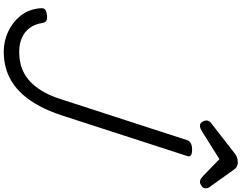

<svg xmlns="http://www.w3.org/2000/svg" viewBox="-156 -1150 1325 1054"><g transform="rotate(90 507.0 -623.5)"><path d="M263 19Q208 19 156 -4.5Q104 -28 68 -72Q32 -116 26 -179Q24 -197 30 -205.5Q36 -214 61 -218Q80 -221 92 -216Q104 -211 107 -191Q113 -152 133.5 -124Q154 -96 187.5 -81Q221 -66 264 -66Q298 -66 329 -73Q360 -80 388 -96Q416 -112 441.5 -139.5Q467 -167 489 -207.5Q511 -248 528 -304L750 -988Q755 -1002 768 -1008.5Q781 -1015 802 -1015Q824 -1015 833 -1008.5Q842 -1002 837 -988L614 -300Q591 -230 562.5 -177Q534 -124 500.5 -86.5Q467 -49 429 -25.5Q391 -2 349.5 8.5Q308 19 263 19ZM670 -1058Q658 -1058 650 -1070Q642 -1082 642 -1093Q642 -1103 645.5 -1108Q649 -1113 653 -1117L815 -1243Q830 -1256 843.5 -1261Q857 -1266 873 -1266Q886 -1266 896.5 -1259.5Q907 -1253 915 -1240L1008 -1110Q1013 -1103 1013.5 -1097.5Q1014 -1092 1014 -1087Q1014 -1075 1001 -1066.5Q988 -1058 979 -1058Q969 -1058 962 -1063Q955 -1068 947 -1075L854 -1165L701 -1069Q694 -1065 686.5 -1061.5Q679 -1058 670 -1058Z"/></g></svg>

Font: Playwrite BE VLG
Style: Regular
Weight: 400
Designer: Veronika Burian, José Scaglione
Foundry: TypeTogether
Version: Version 1.002